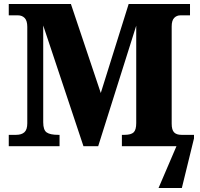

<svg xmlns="http://www.w3.org/2000/svg" viewBox="-20 -734 1005 964"><path d="M954 -39 893 210H776L866 0H592V-57H605Q638 -57 651 -69.5Q664 -82 664 -116V-605L473 0H399L197 -606V-120Q197 -81 214.5 -69Q232 -57 272 -57H279V0H24V-57H61Q88 -57 102.5 -70Q117 -83 117 -115V-599Q117 -630 104 -643.5Q91 -657 70 -657H24V-714H336L486 -267L626 -714H934V-657H886Q867 -657 854.5 -644Q842 -631 842 -601V-113Q842 -82 854 -69.5Q866 -57 891 -57H954Z"/></svg>

Font: Noto Serif ExtraBold
Style: Regular
Weight: 800
Designer: Monotype Design Team
Foundry: Monotype Imaging Inc.
Version: Version 1.001